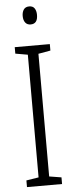

<svg xmlns="http://www.w3.org/2000/svg" viewBox="-61 -945 373 976"><g transform="rotate(-5 125.5 -457.0)"><path d="M215 0H36V-34L99 -44V-670L36 -681V-714H215V-681L153 -670V-44L215 -34ZM127 -914Q146 -914 154.5 -901Q163 -888 163 -868Q163 -822 127 -822Q109 -822 99.5 -834.5Q90 -847 90 -868Q90 -888 99 -901Q108 -914 127 -914Z"/></g></svg>

Font: Noto Sans Lao UI ExtCond Light
Style: Regular
Weight: 300
Width: 2
Designer: Monotype Design Team
Foundry: Monotype Imaging Inc.
Version: Version 2.000; ttfautohint (v1.8.4.7-5d5b)